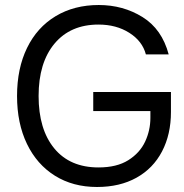

<svg xmlns="http://www.w3.org/2000/svg" viewBox="-20 -735 735 766"><path d="M352 -368H662V-288Q662 -199 626.5 -131Q591 -63 524.5 -26Q458 11 367 11Q271 11 199 -34Q127 -79 87.5 -161Q48 -243 48 -352Q48 -462 88 -544Q128 -626 202 -670.5Q276 -715 374 -715Q471 -715 548.5 -667Q626 -619 653 -518H562Q548 -571 496 -604Q444 -637 373 -637Q261 -637 197.5 -561Q134 -485 134 -352Q134 -219 196.5 -143Q259 -67 373 -67Q446 -67 492 -96Q538 -125 559 -170Q580 -215 580 -265V-292H352Z"/></svg>

Font: CBA Beacon Sans
Style: Regular
Weight: 400
Designer: Wei Huang
Foundry: Wei Huang
Version: Version 1.002